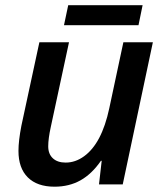

<svg xmlns="http://www.w3.org/2000/svg" viewBox="-20 -702 627 731"><path d="M50.3 -127.4Q50.3 -166 61.5 -223.6L129.9 -541H242.7L173.3 -218.3Q163.6 -173.8 163.6 -145Q163.6 -115.7 181.2 -99.4Q198.7 -83 230 -83Q267.1 -83 300.3 -107.2Q333.5 -131.3 357.4 -176.3Q381.8 -222.7 396 -289.6L449.7 -541H562L447.3 0H356.9L367.2 -89.8H364.3Q329.6 -39.6 286.4 -15.4Q243.2 8.8 187.5 8.8Q121.6 8.8 85.9 -26.6Q50.3 -62 50.3 -127.4ZM239.7 -682.1H522.9L507.3 -606H223.6Z"/></svg>

Font: Viking Open Sans Light
Style: Bold Italic
Weight: 600
Italic angle: -12°
Foundry: Ascender Corporation
Version: Version 2.000